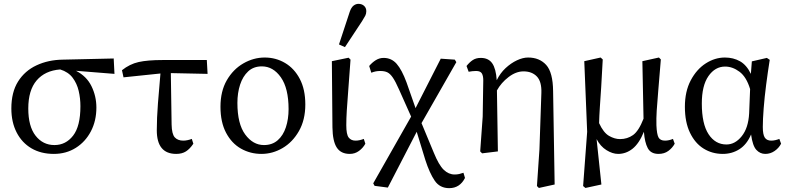

<svg xmlns="http://www.w3.org/2000/svg" viewBox="-20 -787 4094 998"><path d="M260 13Q193 13 143.5 -16Q94 -45 66.5 -98.5Q39 -152 39 -223Q39 -308 74 -363.5Q109 -419 170 -447.5Q231 -476 307 -477L571 -483L575 -403L375 -419Q430 -391 455.5 -339Q481 -287 481 -228Q481 -159 452.5 -104.5Q424 -50 374 -18.5Q324 13 260 13ZM127 -223Q127 -130 165 -81.5Q203 -33 263 -33Q322 -33 360 -82Q398 -131 398 -235Q398 -276 389 -314.5Q380 -353 357.5 -383Q335 -413 293 -426Q214 -420 170.5 -369Q127 -318 127 -223Z M622 -385 614 -422Q654 -454 700.5 -464.5Q747 -475 826 -475H1055L1059 -403L868 -407L872 -140Q873 -90 888.5 -73Q904 -56 933 -56Q943 -56 955 -58.5Q967 -61 977 -65L985 -40Q967 -13 946.5 0Q926 13 896 13Q795 13 795 -110Q795 -172 801 -250Q807 -328 814 -405Z M1339 13Q1281 13 1232.5 -14.5Q1184 -42 1155 -97Q1126 -152 1126 -232Q1126 -313 1159 -370Q1192 -427 1245 -457.5Q1298 -488 1356 -488Q1414 -488 1462 -459.5Q1510 -431 1538.5 -376.5Q1567 -322 1567 -244Q1567 -164 1534 -106Q1501 -48 1449 -17.5Q1397 13 1339 13ZM1352 -33Q1395 -33 1423.5 -58Q1452 -83 1466 -125.5Q1480 -168 1480 -220Q1480 -328 1440 -385Q1400 -442 1341 -442Q1298 -442 1270 -416Q1242 -390 1228 -347Q1214 -304 1214 -252Q1214 -143 1254.5 -88Q1295 -33 1352 -33Z M1798 13Q1752 13 1730.5 -20Q1709 -53 1708 -125L1705 -469L1792 -487L1802 -477Q1795 -378 1790 -315Q1785 -252 1782.5 -211Q1780 -170 1780 -136Q1780 -88 1792.5 -72Q1805 -56 1828 -56Q1839 -56 1850 -58.5Q1861 -61 1871 -65L1879 -40Q1867 -18 1846 -2.5Q1825 13 1798 13ZM1742 -556 1798 -726Q1806 -749 1818 -758Q1830 -767 1843 -767Q1861 -767 1872.5 -756.5Q1884 -746 1884 -729Q1884 -716 1879 -706Q1874 -696 1862 -677L1773 -542Z M1927 179 1920 166 2117 -181 2054 -322Q2036 -363 2022 -383.5Q2008 -404 1993.5 -411Q1979 -418 1957 -418Q1944 -418 1933.5 -416Q1923 -414 1910 -409L1899 -444Q1914 -462 1933 -474Q1952 -486 1974 -486Q2015 -486 2042 -455Q2069 -424 2093 -359L2140 -225L2271 -482L2344 -477L2352 -464L2171 -147L2235 7Q2261 71 2286.5 95.5Q2312 120 2343 120Q2356 120 2367 117.5Q2378 115 2389 111L2397 138Q2370 191 2315 191Q2266 191 2239.5 152Q2213 113 2191 45L2146 -102L1996 188Z M2771 180 2784 -11 2794 -304Q2796 -363 2770.5 -389.5Q2745 -416 2701 -416Q2662 -416 2623.5 -386.5Q2585 -357 2563 -317L2568 0L2486 10L2476 0L2489 -181L2492 -370Q2492 -393 2484.5 -405.5Q2477 -418 2455 -418Q2445 -418 2435.5 -417Q2426 -416 2416 -414L2405 -444Q2420 -463 2437 -474.5Q2454 -486 2479 -486Q2519 -486 2538.5 -458Q2558 -430 2562 -370Q2580 -407 2608 -433Q2636 -459 2667 -473.5Q2698 -488 2725 -488Q2784 -488 2819 -449.5Q2854 -411 2855 -313L2863 172L2781 190Z M3011 180 3032 -102 3017 -469 3102 -488 3113 -478Q3109 -395 3105 -335Q3101 -275 3098 -230Q3095 -185 3094 -147Q3117 -97 3146 -80.5Q3175 -64 3203 -64Q3241 -64 3270.5 -85Q3300 -106 3325 -170L3319 -469L3405 -488L3415 -478Q3407 -378 3401.5 -315Q3396 -252 3393.5 -211.5Q3391 -171 3392 -136Q3394 -89 3403 -72.5Q3412 -56 3437 -56Q3447 -56 3458 -58.5Q3469 -61 3478 -65L3487 -40Q3475 -18 3454 -2.5Q3433 13 3403 13Q3363 13 3347 -17Q3331 -47 3327 -102Q3302 -41 3268 -14Q3234 13 3193 13Q3164 13 3132.5 -6.5Q3101 -26 3081 -64L3106 172L3023 190Z M3628 -249Q3628 -143 3663 -89.5Q3698 -36 3756 -36Q3801 -36 3835.5 -79Q3870 -122 3874 -198L3879 -324Q3860 -387 3824 -414Q3788 -441 3749 -441Q3697 -441 3662.5 -391.5Q3628 -342 3628 -249ZM3737 13Q3682 13 3637.5 -14.5Q3593 -42 3566.5 -97Q3540 -152 3540 -232Q3540 -312 3570.5 -369.5Q3601 -427 3648.5 -457.5Q3696 -488 3748 -488Q3792 -488 3826.5 -468.5Q3861 -449 3883 -403L3888 -468L3966 -486L3981 -476Q3971 -413 3962.5 -347.5Q3954 -282 3949.5 -224Q3945 -166 3945 -127Q3945 -87 3955.5 -71.5Q3966 -56 3989 -56Q3999 -56 4010 -58.5Q4021 -61 4031 -65L4040 -40Q4028 -17 4006 -2Q3984 13 3958 13Q3931 13 3911.5 -8Q3892 -29 3884 -88Q3862 -36 3823.5 -11.5Q3785 13 3737 13Z"/></svg>

Font: Source Serif 4
Style: Regular
Weight: 400
Designer: Frank Grießhammer
Foundry: Adobe
Version: Version 4.005;hotconv 1.1.0;makeotfexe 2.6.0